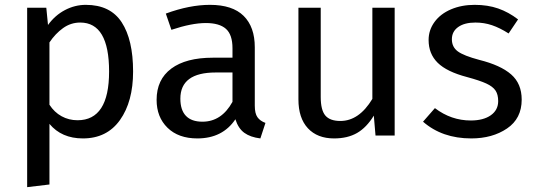

<svg xmlns="http://www.w3.org/2000/svg" viewBox="-20 -559 2207 792"><path d="M529 -264Q529 -140 475 -64Q421 12 322 12Q234 12 184 -48V202L92 213V-527H171L178 -456Q207 -496 248 -517.5Q289 -539 334 -539Q435 -539 482 -467Q529 -395 529 -264ZM430 -264Q430 -466 311 -466Q272 -466 240 -443Q208 -420 184 -384V-127Q204 -96 234 -79.5Q264 -63 300 -63Q430 -63 430 -264Z M1075 -52 1054 12Q1013 7 988 -11Q963 -29 951 -67Q898 12 794 12Q716 12 671 -32Q626 -76 626 -147Q626 -231 686.5 -276Q747 -321 858 -321H939V-360Q939 -416 912 -440Q885 -464 829 -464Q771 -464 687 -436L664 -503Q762 -539 846 -539Q939 -539 985 -493.5Q1031 -448 1031 -364V-123Q1031 -91 1042 -75.5Q1053 -60 1075 -52ZM939 -139V-260H870Q724 -260 724 -152Q724 -105 747 -81Q770 -57 815 -57Q894 -57 939 -139Z M1608 0H1529L1522 -82Q1492 -33 1453 -10.5Q1414 12 1358 12Q1289 12 1250 -30Q1211 -72 1211 -149V-527H1303V-159Q1303 -105 1322 -82.5Q1341 -60 1384 -60Q1461 -60 1516 -151V-527H1608Z M2117 -479 2078 -421Q2042 -444 2009.5 -455Q1977 -466 1941 -466Q1896 -466 1870 -447.5Q1844 -429 1844 -397Q1844 -365 1868.5 -347Q1893 -329 1957 -312Q2045 -290 2088.5 -252Q2132 -214 2132 -148Q2132 -70 2071.5 -29Q2011 12 1924 12Q1804 12 1725 -57L1774 -113Q1841 -62 1922 -62Q1974 -62 2004.5 -83.5Q2035 -105 2035 -142Q2035 -169 2024 -185.5Q2013 -202 1986 -214.5Q1959 -227 1907 -241Q1823 -263 1785.5 -300Q1748 -337 1748 -394Q1748 -435 1772.5 -468.5Q1797 -502 1840.5 -520.5Q1884 -539 1938 -539Q1992 -539 2035 -524Q2078 -509 2117 -479Z"/></svg>

Font: Fira GO
Style: Regular
Weight: 400
Designer: Carrois Corporate
Foundry: Carrois Corporate GbR
Version: Version 0.300